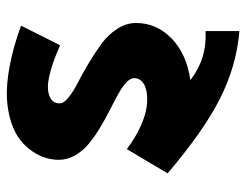

<svg xmlns="http://www.w3.org/2000/svg" viewBox="-100 -470 728 568"><g transform="rotate(-90 264.0 -186.0)"><path d="M35.2 -54.2 106.9 -174.8Q141.1 -148.9 174.6 -134Q208 -119.1 232.9 -116Q257.8 -112.8 277.3 -116.5Q296.9 -120.1 306.9 -129.9Q316.9 -139.6 316.9 -152.8Q316.9 -164.6 303.5 -176.8Q290 -189 268.8 -200.7Q247.6 -212.4 221.9 -225.3Q196.3 -238.3 170.4 -253.9Q144.5 -269.5 123.3 -286.9Q102.1 -304.2 88.6 -327.4Q75.2 -350.6 75.2 -376Q75.2 -394.5 80.6 -413.6Q85.9 -432.6 99.4 -452.9Q112.8 -473.1 133.1 -489.5Q153.3 -505.9 185.3 -516.6Q217.3 -527.3 256.8 -529.5Q296.4 -531.7 352.1 -521.5Q407.7 -511.2 472.2 -487.8L414.1 -372.1Q375 -389.6 344 -398.7Q313 -407.7 294.4 -408.2Q275.9 -408.7 263.7 -403.6Q251.5 -398.4 246.8 -390.9Q242.2 -383.3 242.2 -373Q242.2 -361.3 259.8 -347.2Q277.3 -333 303.7 -319.6Q330.1 -306.2 361.1 -287.6Q392.1 -269 418.5 -249.8Q444.8 -230.5 462.4 -203.6Q480 -176.8 480 -147.9Q480 -86.4 433.8 -42Q387.7 2.4 311 13.2Q374 62.5 456.1 58.1V158.2Q354 149.9 257.3 101.3Q160.6 52.7 35.2 -54.2Z"/></g></svg>

Font: Hussar Preview
Style: Bold
Weight: 700
Foundry: Cannot Into Space Fonts, PlusOne Fonts
Version: Version 2.29RC2 "Millennial"